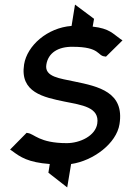

<svg xmlns="http://www.w3.org/2000/svg" viewBox="-20 -706 554 837"><path d="M24 -54 33 -48C69 -21 103 2 197 9L191 47L273 111L290 9C387 -5 488 -81 501 -165C523 -304 411 -329 303 -351C244 -364 173 -370 182 -424C190 -476 234 -503 297 -502C418 -502 404 -462 437 -460L442 -459L514 -530L505 -536C473 -558 458 -582 384 -590L390 -624L307 -686L292 -593C186 -585 98 -507 85 -425C66 -303 170 -282 262 -263C336 -248 415 -239 404 -167C396 -114 329 -82 271 -82C151 -82 129 -123 101 -126L96 -127Z"/></svg>

Font: Charger Pro
Style: ExBdObl
Weight: 400
Designer: Jasper
Foundry: Cannot Into Space Fonts
Version: Version 1.09